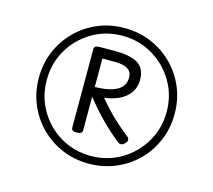

<svg xmlns="http://www.w3.org/2000/svg" viewBox="-86 -1623 854 769"><g transform="rotate(15 341.5 -1239.0)"><path d="M341 -958Q282 -958 231 -979.5Q180 -1001 141.5 -1039.5Q103 -1078 81.5 -1129Q60 -1180 60 -1239Q60 -1298 81.5 -1349Q103 -1400 141.5 -1438.5Q180 -1477 231 -1498.5Q282 -1520 341 -1520Q400 -1520 451.5 -1498.5Q503 -1477 541.5 -1438.5Q580 -1400 601.5 -1349Q623 -1298 623 -1239Q623 -1180 601.5 -1129Q580 -1078 541.5 -1039.5Q503 -1001 451.5 -979.5Q400 -958 341 -958ZM341 -990Q410 -990 466.5 -1023.5Q523 -1057 556.5 -1113.5Q590 -1170 590 -1239Q590 -1308 556.5 -1364.5Q523 -1421 466.5 -1454.5Q410 -1488 341 -1488Q272 -1488 215.5 -1454.5Q159 -1421 126 -1364.5Q93 -1308 93 -1239Q93 -1170 126 -1113.5Q159 -1057 215.5 -1023.5Q272 -990 341 -990ZM263 -1066Q252 -1066 246.5 -1069.5Q241 -1073 241 -1080V-1407Q241 -1421 266 -1421H330Q392 -1421 423 -1401.5Q454 -1382 454 -1334Q454 -1292 422 -1264Q390 -1236 333 -1229Q364 -1192 395 -1162Q426 -1132 462 -1104Q469 -1099 470 -1091.5Q471 -1084 462 -1075Q447 -1060 432 -1072Q389 -1107 353.5 -1143.5Q318 -1180 286 -1221V-1080Q286 -1073 280 -1069.5Q274 -1066 263 -1066ZM286 -1261Q346 -1262 377.5 -1279.5Q409 -1297 409 -1332Q409 -1357 391 -1368Q373 -1379 339 -1379H286Z"/></g></svg>

Font: Playwrite BE WAL ExtraLight
Style: Regular
Weight: 250
Version: Version 1.002